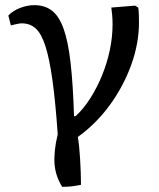

<svg xmlns="http://www.w3.org/2000/svg" viewBox="-20 -536 613 742"><path d="M220.2 186Q208 166 200.4 144.5Q192.9 123 190.9 99.1Q189 75.2 191.9 46.1Q194.8 17.1 203.1 -17.1Q194.3 -143.1 182.6 -226.6Q170.9 -310.1 155.5 -357.9Q140.1 -405.8 118.2 -425.8Q96.2 -445.8 64 -445.8Q52.7 -445.8 22 -438L12.2 -476.1Q29.3 -494.1 57.1 -505.1Q85 -516.1 112.8 -516.1Q152.8 -516.1 180.4 -495.1Q208 -474.1 225.6 -425.5Q243.2 -377 252.7 -293.9Q262.2 -210.9 266.1 -86.9H272Q304.2 -116.7 330.1 -158Q356 -199.2 375 -246.1Q394 -293 404.5 -343Q415 -393.1 415 -441.9Q415 -460.9 413.6 -477.1Q412.1 -493.2 410.2 -506.8L502 -514.2L514.2 -506.8Q516.1 -495.6 516.6 -480.2Q517.1 -464.8 517.1 -449.2Q517.1 -368.2 487.1 -285.2Q457 -202.1 404.1 -129.6Q351.1 -57.1 280.8 -6.8Q283.7 10.3 285.9 32.2Q288.1 54.2 289.6 79.1Q291 104 292 129.4Q293 154.8 293 178.2Q278.8 181.2 264.9 183.1Q251 185.1 239.5 185.5Q228 186 220.2 186Z"/></svg>

Font: Literata
Style: Regular
Weight: 400
Designer: Latin by Veronika Burian and Jose Scaglione. Greek by Irene Vlachou. Cyrillic by Vera Evstafieva.
Foundry: TypeTogether
Version: Version 3.002